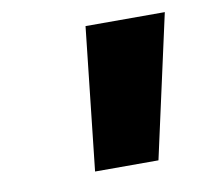

<svg xmlns="http://www.w3.org/2000/svg" viewBox="-49 -781 469 431"><g transform="rotate(-10 186.0 -565.5)"><path d="M135.3 -402.3 170.9 -727.5H351.6L279.8 -402.3Z"/></g></svg>

Font: Inter Black
Style: Italic
Weight: 900
Italic angle: -9.39999°
Designer: Rasmus Andersson
Foundry: rsms
Version: Version 4.000;git-a52131595